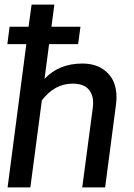

<svg xmlns="http://www.w3.org/2000/svg" viewBox="-20 -820 585 840"><path d="M13.2 0 95.2 -627H12.2L22 -703.1H105L118.2 -799.8H217.8L205.1 -703.1H332L321.8 -627H194.8L174.8 -475.1Q238.3 -542 339.8 -542Q394.5 -542 430.9 -517.1Q467.3 -492.2 480.7 -452.9Q494.1 -413.6 487.8 -365.2L439.9 0H339.8L386.2 -350.1Q392.1 -398.4 370.1 -426.3Q348.1 -454.1 297.9 -454.1Q218.8 -454.1 163.1 -380.9L112.8 0Z"/></svg>

Font: Cooper Hewitt
Style: Medium Italic
Weight: 708
Designer: Village Type and Design LLC
Foundry: Cooper Hewitt Smithsonian Design Museum
Version: 1.000